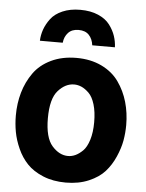

<svg xmlns="http://www.w3.org/2000/svg" viewBox="-58 -893 727 956"><g transform="rotate(5 305.5 -414.5)"><path d="M117.2 -674.8Q118.2 -703.1 127.9 -731Q137.7 -758.8 157.7 -785.6Q177.7 -812.5 215.8 -829.1Q253.9 -845.7 304.7 -845.7Q356.4 -845.7 394.5 -829.1Q432.6 -812.5 452.6 -785.6Q472.7 -758.8 481.9 -731Q491.2 -703.1 492.2 -674.8H378.9Q375 -706.1 356.9 -725.6Q338.9 -745.1 304.7 -745.1Q271.5 -745.1 252.9 -725.1Q234.4 -705.1 231.4 -674.8ZM190.4 -293.9Q190.4 -197.3 226.6 -156.2Q262.7 -115.2 306.6 -115.2Q325.2 -115.2 343.3 -123.5Q361.3 -131.8 379.9 -149.9Q398.4 -168 410.2 -205.6Q421.9 -243.2 421.9 -293.9Q421.9 -345.7 410.6 -382.8Q399.4 -419.9 380.4 -438.5Q361.3 -457 343.3 -464.8Q325.2 -472.7 306.6 -472.7Q262.7 -472.7 226.6 -432.1Q190.4 -391.6 190.4 -293.9ZM30.3 -293.9Q30.3 -354.5 45.9 -408.7Q61.5 -462.9 93.3 -507.8Q125 -552.7 180.2 -579.1Q235.4 -605.5 306.6 -605.5Q377.9 -605.5 432.6 -579.1Q487.3 -552.7 519 -507.8Q550.8 -462.9 566.4 -408.7Q582 -354.5 582 -293.9Q582 -254.9 575.2 -216.3Q568.4 -177.7 549.3 -134.3Q530.3 -90.8 501 -58.1Q471.7 -25.4 421.4 -3.9Q371.1 17.6 306.6 17.6Q243.2 17.6 193.4 -2.9Q143.6 -23.4 113.3 -55.2Q83 -86.9 64 -129.4Q44.9 -171.9 37.6 -211.9Q30.3 -252 30.3 -293.9Z"/></g></svg>

Font: Gothic A1 Black
Style: Regular
Weight: 900
Version: Version 2.50